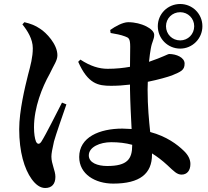

<svg xmlns="http://www.w3.org/2000/svg" viewBox="-20 -875 1040 960"><path d="M769 -744C769 -682 819 -632 881 -632C942 -632 992 -682 992 -744C992 -806 942 -855 881 -855C819 -855 769 -806 769 -744ZM810 -744C810 -783 841 -814 881 -814C920 -814 951 -783 951 -744C951 -704 920 -673 881 -673C841 -673 810 -704 810 -744ZM92 -753C117 -722 144 -680 144 -634C144 -589 133 -549 120 -500C105 -440 76 -321 76 -229C76 -115 102 -30 138 20C158 48 181 65 206 65C239 65 257 45 257 9C257 -22 237 -55 237 -92C237 -107 241 -128 250 -168C260 -204 293 -298 312 -353L290 -362C264 -312 210 -203 187 -167C177 -152 167 -153 160 -167C154 -182 150 -207 150 -238C150 -338 191 -439 228 -505C250 -552 267 -572 267 -599C267 -654 211 -712 181 -731C156 -748 135 -756 102 -764ZM641 -151V-149C641 -80 617 -45 516 -45C468 -45 424 -61 424 -98C424 -140 480 -164 536 -164C573 -164 608 -160 641 -151ZM533 -710C558 -706 584 -701 605 -693C623 -686 631 -684 631 -641L630 -541C597 -535 560 -531 518 -531C476 -531 432 -544 382 -577L371 -566C420 -455 471 -446 535 -446C566 -446 598 -448 630 -452V-429C631 -363 635 -289 638 -230L592 -232C477 -232 376 -189 376 -90C376 -4 456 43 546 43C680 43 740 -7 740 -102V-108C766 -92 791 -73 817 -49C850 -18 865 -2 888 -2C915 -2 932 -22 932 -55C932 -78 921 -100 899 -121C866 -153 813 -193 731 -215C725 -272 718 -342 718 -427L719 -466C773 -477 818 -490 840 -498C885 -517 903 -524 903 -557C903 -588 861 -605 826 -605C819 -605 793 -589 725 -566C728 -594 731 -617 734 -632C740 -668 751 -677 751 -701C751 -730 688 -764 621 -764C594 -764 556 -743 531 -725Z"/></svg>

Font: Noto Serif JP
Style: Bold
Weight: 700
Designer: Ryoko NISHIZUKA 西塚涼子 (kana & ideographs); Frank Grießhammer (Latin, Greek & Cyrillic); Wenlong ZHANG 张文龙 (bopomofo); San
Foundry: Adobe
Version: Version 2.001;hotconv 1.1.0;makeotfexe 2.6.0